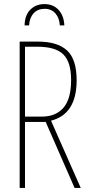

<svg xmlns="http://www.w3.org/2000/svg" viewBox="-20 -917 433 937"><path d="M354 -525Q354 -360 229 -328L374 0H344L203 -322H102V0H76V-714H165Q260 -714 307 -671Q354 -628 354 -525ZM102 -689V-348H185Q252 -348 289.5 -391Q327 -434 327 -527Q327 -614 289 -651.5Q251 -689 162 -689ZM294 -793H272Q270 -829 250.5 -851.5Q231 -874 198 -874Q164 -874 144 -852Q124 -830 122 -793H100Q101 -843 128 -870Q155 -897 197 -897Q240 -897 266 -868.5Q292 -840 294 -793Z"/></svg>

Font: Noto Sans Display Thin Cond
Style: Regular
Weight: 250
Width: 3
Designer: Monotype Design team
Foundry: Monotype Imaging Inc.
Version: Version 1.000